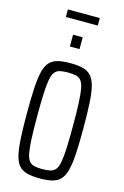

<svg xmlns="http://www.w3.org/2000/svg" viewBox="-147 -1062 730 1133"><g transform="rotate(15 217.5 -495.0)"><path d="M217 8Q171 8 140 0Q109 -8 90 -29Q71 -50 61.5 -89.5Q52 -129 48.5 -191Q45 -253 45 -344Q45 -435 48.5 -497Q52 -559 61.5 -598.5Q71 -638 90 -659Q109 -680 140 -688Q171 -696 217 -696Q263 -696 294 -688Q325 -680 344 -659Q363 -638 373 -598.5Q383 -559 386.5 -497Q390 -435 390 -344Q390 -253 386.5 -191Q383 -129 373 -89.5Q363 -50 344 -29Q325 -8 294.5 0Q264 8 217 8ZM217 -49Q246 -49 266 -53.5Q286 -58 298 -73Q310 -88 316 -119.5Q322 -151 324.5 -205.5Q327 -260 327 -344Q327 -428 324.5 -482.5Q322 -537 316 -568.5Q310 -600 298 -615Q286 -630 266 -634.5Q246 -639 217 -639Q188 -639 168.5 -634.5Q149 -630 137 -615Q125 -600 119 -568.5Q113 -537 110.5 -482.5Q108 -428 108 -344Q108 -260 110.5 -205.5Q113 -151 119 -119.5Q125 -88 137 -73Q149 -58 168.5 -53.5Q188 -49 217 -49ZM188 -790V-862H247V-790ZM120 -952V-998H315V-952Z"/></g></svg>

Font: Saira ExtraCondensed
Style: Regular
Weight: 400
Width: 2
Designer: Hector Gatti with collaboration of the Omnibus-Type team
Foundry: Omnibus-Type
Version: Version 1.101